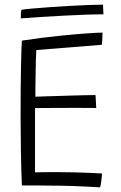

<svg xmlns="http://www.w3.org/2000/svg" viewBox="-20 -800 518 825"><path d="M410 5Q353 1.5 299.5 -0.5Q246 -2.5 188 -2.5Q161.5 -3 130.8 -3.2Q100 -3.5 74 -3Q71 -77.5 69.8 -152.5Q68.5 -227.5 68.5 -295.5Q68.5 -429 70.2 -513.2Q72 -597.5 74 -625.5Q160.5 -638.5 234 -646Q307.5 -653.5 357.2 -656.8Q407 -660 420.5 -660Q420.5 -644 419.8 -632.8Q419 -621.5 417.5 -607.5L136 -585Q135 -570 134.2 -542.8Q133.5 -515.5 133 -484.5Q132.5 -453.5 132.2 -426.2Q132 -399 132 -384.5Q143 -385 168.2 -385.8Q193.5 -386.5 225.8 -387.5Q258 -388.5 290.5 -389.5Q323 -390.5 349.8 -391Q376.5 -391.5 390.5 -391.5L393.5 -336Q386 -336 361 -336.2Q336 -336.5 302 -336.5Q268 -336.5 233 -336.2Q198 -336 170.2 -336Q142.5 -336 130.5 -335.5Q130.5 -328 130.5 -303.8Q130.5 -279.5 130.5 -246.2Q130.5 -213 130.5 -177.5Q130.5 -142 130.5 -110.5Q130.5 -79 130.5 -59.5Q144 -60 171.8 -60.2Q199.5 -60.5 221 -60.5Q258.5 -60.5 297 -59.5Q335.5 -58.5 367.8 -57.2Q400 -56 418.5 -54.5Q418 -47 417 -38Q416 -29 415 -20.8Q414 -12.5 412.8 -5.8Q411.5 1 410 5ZM424.5 -738.5Q389.5 -738.5 344.2 -736.8Q299 -735 249.8 -732.5Q200.5 -730 153.5 -727Q106.5 -724 69.5 -721Q69 -729.5 69.8 -740.5Q70.5 -751.5 72.5 -758Q85.5 -760.5 117.5 -763.2Q149.5 -766 191.2 -769Q233 -772 277 -774.5Q321 -777 359.8 -778.5Q398.5 -780 422.5 -780Z"/></svg>

Font: Grandstander Thin ExtraLight
Style: Regular
Weight: 250
Version: Version 1.200